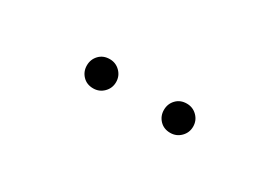

<svg xmlns="http://www.w3.org/2000/svg" viewBox="-6 -903 598 410"><g transform="rotate(30 293.0 -698.0)"><path d="M198 -662Q182 -662 172 -672.5Q162 -683 162 -698Q162 -713 172 -723.5Q182 -734 198 -734Q213 -734 223.5 -723.5Q234 -713 234 -698Q234 -683 223.5 -672.5Q213 -662 198 -662ZM388 -662Q372 -662 362 -672.5Q352 -683 352 -698Q352 -713 362 -723.5Q372 -734 388 -734Q403 -734 413.5 -723.5Q424 -713 424 -698Q424 -683 413.5 -672.5Q403 -662 388 -662Z"/></g></svg>

Font: Source Han Sans SC ExtraLight
Style: Regular
Weight: 250
Designer: Ryoko NISHIZUKA 西塚涼子 (kana, bopomofo & ideographs); Paul D. Hunt (Latin, Greek & Cyrillic); Sandoll Communications 산돌커뮤니
Foundry: Adobe
Version: Version 2.004;hotconv 1.0.118;makeotfexe 2.5.65603